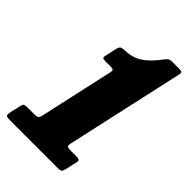

<svg xmlns="http://www.w3.org/2000/svg" viewBox="-254 -853 941 941"><g transform="rotate(45 217.0 -382.5)"><path d="M-23 -32.5 -11.5 -83Q-8 -99 -2 -102Q4 -105 20 -105H66Q84.5 -105 90.2 -109.8Q96 -114.5 99.5 -132L183.5 -511.5Q187 -526.5 183.2 -530.8Q179.5 -535 165 -535H128Q115.5 -535 111.2 -538Q107 -541 110 -554.5L123 -614.5Q127.5 -635 139.2 -637.5Q151 -640 168.5 -640.5Q190 -641.5 213.2 -648.8Q236.5 -656 263.8 -677.5Q291 -699 324 -742.5Q333 -754.5 339.8 -759.8Q346.5 -765 366 -765H409Q425 -765 429 -761.2Q433 -757.5 429.5 -742L294.5 -133Q290 -113 295.2 -109Q300.5 -105 321 -105H357Q369.5 -105 375.8 -101.8Q382 -98.5 379 -85L366.5 -29.5Q362.5 -11 357.8 -5.5Q353 0 334.5 0H2.5Q-19 0 -23.5 -5Q-28 -10 -23 -32.5Z"/></g></svg>

Font: Besley* Condensed Fatface
Style: Italic
Weight: 900
Width: 3
Italic angle: -13°
Designer: Owen Earl
Foundry: indestructible type*
Version: Version 3.000; ttfautohint (v1.8.3)